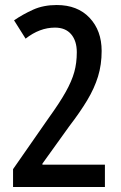

<svg xmlns="http://www.w3.org/2000/svg" viewBox="-20 -796 481 765"><path d="M32 -51V-122L174 -326Q218 -387 242 -430Q266 -473 276 -509Q286 -545 286 -588Q286 -633 263.5 -659.5Q241 -686 199 -686Q138 -686 82 -642L36 -715Q71 -739 112 -757.5Q153 -776 206 -776Q289 -776 337 -725Q385 -674 385 -593Q385 -538 370.5 -491Q356 -444 327.5 -396.5Q299 -349 256 -293L149 -144V-140H398V-51Z"/></svg>

Font: Noto Sans Tamil UI ExtraCondensed Medium
Style: Regular
Weight: 500
Width: 2
Designer: Jelle Bosma - Monotype Design Team
Foundry: Monotype Imaging Inc.
Version: Version 2.004; ttfautohint (v1.8.4.7-5d5b)